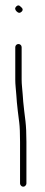

<svg xmlns="http://www.w3.org/2000/svg" viewBox="-20 -668 169 724"><path d="M67.6 36C70.9 36 73.8 34.7 76.1 32C78.4 29.3 79.6 26.7 79.6 24V-133C79.6 -164.6 78.4 -190.4 76.1 -210.5C74.4 -224.8 72.8 -238.5 71.1 -251.5C69.4 -264.5 68.3 -275.5 67.6 -284.5L65.6 -311.5C64.9 -320.5 64.1 -330 63.1 -340C62.1 -350 61.6 -359.3 61.6 -368V-490C61.6 -493.3 60.4 -496.2 58.1 -498.5C55.8 -500.8 52.9 -502 49.6 -502C46.3 -502 43.4 -500.8 41.1 -498.5C38.8 -496.2 37.6 -493.3 37.6 -490V-367.5C37.6 -358.5 38.1 -348.8 39.1 -338.5C40.1 -328.2 40.9 -318.5 41.6 -309.5L43.6 -282.5C44.3 -273.5 45.4 -262.5 47.1 -249.5C48.8 -236.5 50.6 -221.8 52.6 -205.5C54.6 -189.2 55.6 -165 55.6 -133V24C55.6 26.7 56.8 29.3 59.1 32C61.4 34.7 64.3 36 67.6 36ZM41.1 -643.5C35.4 -637.8 35.9 -631.7 42.6 -625C49.3 -618.3 55.6 -618 61.7 -624.1C67.7 -630.1 66.4 -636.4 57.6 -643C52.3 -649 46.8 -649.2 41.1 -643.5Z"/></svg>

Font: Proton
Style: SeBdCnd
Weight: 500
Version: Version 1.017